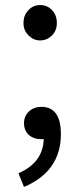

<svg xmlns="http://www.w3.org/2000/svg" viewBox="-20 -550 318 760"><path d="M93 -410Q73 -429 73 -459Q73 -490 93 -510Q111 -530 139 -530Q167 -530 186 -510Q205 -490 205 -459Q205 -429 186 -410Q166 -390 139 -390Q112 -390 93 -410ZM53 136Q151 93 153 0Q149 1 142 1Q114 1 95 -15Q75 -33 75 -63Q75 -91 96 -110Q115 -127 144 -127Q221 -127 221 -19Q221 128 75 190Z"/></svg>

Font: Noto Sans Tobesmart edit
Style: Regular
Weight: 400
Designer: Ryoko NISHIZUKA  (kana & ideographs); Paul D. Hunt (Latin, Greek & Cyrillic); Wenlong ZHANG  (bopomofo); Sandoll Communi
Foundry: Adobe Systems Incorporated
Version: Version 1.005 Oct 7, 2021